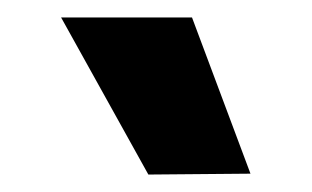

<svg xmlns="http://www.w3.org/2000/svg" viewBox="-20 -801 357 220"><path d="M150 -601 50 -781H200L267 -602Z"/></svg>

Font: Be Vietnam Pro ExtraBold
Style: Italic
Weight: 800
Italic angle: -12°
Designer: Lam Bao, Tony Le, Vietanh Nguyen
Foundry: Yellow Type Foundry
Version: Version 1.002; ttfautohint (v1.8.3)